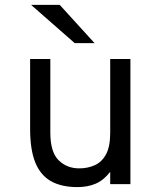

<svg xmlns="http://www.w3.org/2000/svg" viewBox="-20 -752 656 784"><path d="M296 12Q231.5 12 188.5 -12Q145.5 -36 124.2 -88.2Q103 -140.5 103 -225.5V-511H185.5V-211Q185.5 -131 219.2 -97.8Q253 -64.5 303.5 -64.5Q338.5 -64.5 367.2 -77.5Q396 -90.5 413 -122Q430 -153.5 430 -209V-511H512.5V0H430V-50.5Q404 -16.5 371.2 -2.2Q338.5 12 296 12ZM285 -576 107 -732H224L366 -576Z"/></svg>

Font: Overpass Mono
Style: Regular
Weight: 400
Designer: Delve Withrington, Dave Bailey
Foundry: Delve Fonts LLC
Version: Version 4.000